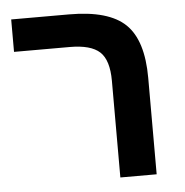

<svg xmlns="http://www.w3.org/2000/svg" viewBox="-47 -652 670 697"><g transform="rotate(-5 288.0 -303.0)"><path d="M496.1 0H363.8V-352.1Q363.8 -427.7 331.3 -457.8Q298.8 -487.8 222.2 -487.8H19V-606H230Q374 -606 435.1 -547.1Q496.1 -488.3 496.1 -351.1Z"/></g></svg>

Font: Arial
Style: Bold
Weight: 700
Designer: Steve Matteson
Foundry: Ascender Corporation
Version: Version 2.00.3